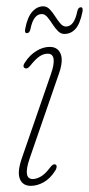

<svg xmlns="http://www.w3.org/2000/svg" viewBox="-20 -581 282 608"><path d="M84 -14Q95 -14 109 -21.8Q123 -29.5 139 -51Q148.5 -64 156.5 -59.5Q160 -57.5 159.2 -51.5Q158.5 -45.5 154.5 -40Q139 -15.5 118.5 -4Q98 7.5 77.5 7.5Q52 7.5 43 -14.2Q34 -36 49 -79.5L141 -345.5Q152 -376.5 149.8 -393.8Q147.5 -411 131 -411Q118 -411 105.2 -402.5Q92.5 -394 75 -372Q66 -361 58 -365.5Q50 -371 59.5 -384Q74 -406.5 95 -419.5Q116 -432.5 137.5 -432.5Q163 -432.5 172 -410.5Q181 -388.5 166.5 -347.5L74 -79.5Q51.5 -14 84 -14ZM183.8 -473.5Q172.4 -473.5 163.1 -483Q153.8 -492.5 145.9 -505Q138 -517.5 129.9 -527Q121.8 -536.5 112.5 -536.5Q85.8 -536.5 76.5 -489Q73.6 -476 65.1 -476Q57 -476 59.9 -490Q66.7 -526.5 82.1 -543.8Q97.5 -561 117 -561Q128.7 -561 137.8 -551.2Q146.9 -541.5 154.8 -529Q162.7 -516.5 171 -506.8Q179.3 -497 189 -497Q215 -497 224.7 -545Q227.5 -558 236 -558Q244.1 -558 240.9 -542.5Q233.2 -505 218.8 -489.2Q204.4 -473.5 183.8 -473.5Z"/></svg>

Font: Fraunces144ptSuperSoftThinItalic
Style: Italic
Weight: 100
Italic angle: -16°
Version: Version 1.000;[0bf87f6ff]